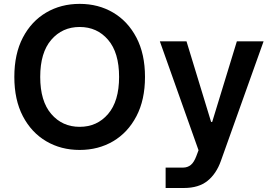

<svg xmlns="http://www.w3.org/2000/svg" viewBox="-20 -757 1391 982"><path d="M721.6 -363.6Q721.6 -246.1 677.7 -162.5Q633.9 -78.8 558.4 -34.4Q483 9.9 387.4 9.9Q291.9 9.9 216.3 -34.6Q140.6 -79.2 96.9 -162.8Q53.3 -246.4 53.3 -363.6Q53.3 -481.2 96.9 -564.8Q140.6 -648.4 216.3 -692.8Q291.9 -737.2 387.4 -737.2Q483 -737.2 558.4 -692.8Q633.9 -648.4 677.7 -564.8Q721.6 -481.2 721.6 -363.6ZM589.1 -363.6Q589.1 -487.9 532.8 -553.4Q476.6 -619 387.4 -619Q298.7 -619 242.2 -553.4Q185.7 -487.9 185.7 -363.6Q185.7 -239.7 242.2 -174Q298.7 -108.3 387.4 -108.3Q476.6 -108.3 532.8 -174Q589.1 -239.7 589.1 -363.6ZM920.8 204.5H827.1V100.1H917.6Q939.6 99.8 956 86.5Q972.3 73.2 984.4 40.8L995.4 11.4L797.6 -545.5H933.9L1059.7 -133.5H1065.3L1191.4 -545.5H1328.1L1109.7 66.1Q1086.6 131.4 1041.4 168Q996.1 204.5 920.8 204.5Z"/></svg>

Font: Inter Zeller Semi Bold
Style: Regular
Weight: 600
Designer: Rasmus Andersson; Joe Bland
Foundry: zeller
Version: Version 3.015;git-dec3a8cb1